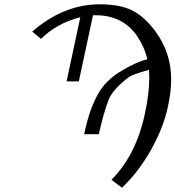

<svg xmlns="http://www.w3.org/2000/svg" viewBox="-20 -718 817 894"><path d="M499 119Q614 4 655 -190Q675 -282 675 -356Q675 -381 674 -393Q595 -371 580 -359Q506 -303 486 -254Q463 -195 440 -93H372Q395 -208 439 -285Q472 -341 534 -381Q609 -428 666 -442Q653 -501 613 -558Q546 -647 426 -647H413L347 -339H290L354 -638Q243 -609 171 -537Q131 -571 130 -571Q277 -698 444 -698Q539 -698 596.5 -669Q654 -640 705 -570Q777 -471 777 -348Q777 -291 762 -222Q741 -123 683 -20Q625 83 548 156Q499 120 499 119Z"/></svg>

Font: Linux Libertine O
Style: Italic
Weight: 400
Italic angle: -12°
Designer: Philipp H. Poll
Foundry: Philipp H. Poll
Version: Version 5.1.6